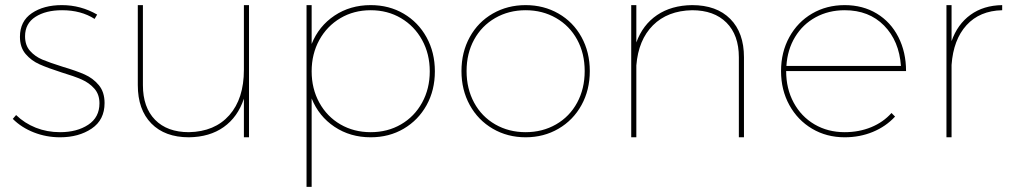

<svg xmlns="http://www.w3.org/2000/svg" viewBox="-20 -537 3950 751"><path d="M223 -497Q159 -497 118.5 -471Q78 -445 78 -395Q78 -360 97.5 -338Q117 -316 145.5 -304Q174 -292 225 -276Q279 -260 311.5 -245.5Q344 -231 366.5 -204Q389 -177 389 -134Q389 -68 338.5 -34Q288 0 215 0Q161 0 112.5 -19Q64 -38 30 -72L43 -87Q76 -55 120 -37.5Q164 -20 215 -20Q281 -20 325 -49Q369 -78 369 -133Q369 -168 349 -190.5Q329 -213 299.5 -226Q270 -239 220 -254Q167 -271 134.5 -285.5Q102 -300 80 -326Q58 -352 58 -393Q58 -454 104.5 -485.5Q151 -517 222 -517Q296 -517 360 -480L350 -463Q297 -497 223 -497Z M954 -517V0H934V-151Q910 -79 855 -40Q800 -1 719 0Q625 0 572 -54Q519 -108 519 -204V-517H539V-204Q539 -117 586.5 -68.5Q634 -20 719 -20Q820 -22 877 -86.5Q934 -151 934 -264V-517Z M1681 -258Q1681 -184 1648.5 -125.5Q1616 -67 1559 -33.5Q1502 0 1430 0Q1350 0 1288.5 -41Q1227 -82 1199 -152V194H1179V-517H1199V-365Q1227 -435 1288.5 -476Q1350 -517 1430 -517Q1502 -517 1559 -483.5Q1616 -450 1648.5 -391Q1681 -332 1681 -258ZM1661 -258Q1661 -326 1631 -380.5Q1601 -435 1548.5 -466Q1496 -497 1430 -497Q1364 -497 1311.5 -466Q1259 -435 1229 -380.5Q1199 -326 1199 -258Q1199 -190 1229 -135.5Q1259 -81 1311.5 -50.5Q1364 -20 1430 -20Q1496 -20 1548.5 -50.5Q1601 -81 1631 -135.5Q1661 -190 1661 -258Z M2287 -259Q2287 -185 2254.5 -126Q2222 -67 2164.5 -33.5Q2107 0 2036 0Q1965 0 1907.5 -33.5Q1850 -67 1817.5 -126Q1785 -185 1785 -259Q1785 -333 1817.5 -392Q1850 -451 1907.5 -484Q1965 -517 2036 -517Q2107 -517 2164.5 -484Q2222 -451 2254.5 -392Q2287 -333 2287 -259ZM1805 -259Q1805 -190 1834.5 -135.5Q1864 -81 1917 -50.5Q1970 -20 2036 -20Q2102 -20 2155 -50.5Q2208 -81 2237.5 -135.5Q2267 -190 2267 -259Q2267 -328 2237.5 -382Q2208 -436 2155 -466.5Q2102 -497 2036 -497Q1970 -497 1917 -466.5Q1864 -436 1834.5 -382Q1805 -328 1805 -259Z M2890 -313V0H2870V-313Q2870 -400 2821.5 -448.5Q2773 -497 2687 -497Q2591 -495 2534 -438Q2477 -381 2469 -281V0H2449V-517H2469V-371Q2494 -440 2550 -478Q2606 -516 2687 -517Q2783 -517 2836.5 -463Q2890 -409 2890 -313Z M3467 -95 3481 -81Q3445 -42 3394 -21Q3343 0 3284 0Q3213 0 3156.5 -33.5Q3100 -67 3067.5 -126Q3035 -185 3035 -259Q3035 -333 3067.5 -392Q3100 -451 3156.5 -484Q3213 -517 3284 -517Q3355 -517 3409.5 -484Q3464 -451 3494 -392Q3524 -333 3524 -259H3055Q3055 -190 3084.5 -135.5Q3114 -81 3166 -50.5Q3218 -20 3284 -20Q3340 -20 3387.5 -39.5Q3435 -59 3467 -95ZM3056 -279H3504Q3497 -377 3438 -437Q3379 -497 3284 -497Q3221 -497 3170.5 -469.5Q3120 -442 3090 -392.5Q3060 -343 3056 -279Z M3900 -517V-497Q3812 -495 3760.5 -438.5Q3709 -382 3702 -283V0H3682V-517H3702V-376Q3725 -442 3776 -479Q3827 -516 3900 -517Z"/></svg>

Font: TypoPRO Montserrat
Style: Regular
Weight: 250
Designer: Julieta Ulanovsky
Foundry: Julieta Ulanovsky
Version: Version 6.001